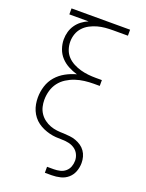

<svg xmlns="http://www.w3.org/2000/svg" viewBox="-173 -817 846 1115"><g transform="rotate(20 250.0 -260.0)"><path d="M250 215V178H292Q311 178 330 173.5Q349 169 363.5 156.5Q378 144 384.5 126Q391 108 391 89Q391 69 382 50.5Q373 32 356.5 20.5Q340 9 320 4.5Q300 0 279.5 0Q259 0 239 -1.5Q219 -3 199.5 -8Q180 -13 161.5 -21Q143 -29 126.5 -41Q110 -53 97.5 -69Q85 -85 77 -103.5Q69 -122 65.5 -142Q62 -162 62 -182Q62 -218 73 -253Q84 -288 107.5 -315Q131 -342 163 -359.5Q195 -377 229 -386Q201 -394 174.5 -408Q148 -422 128 -443.5Q108 -465 98 -493.5Q88 -522 88 -551Q88 -575 94.5 -598Q101 -621 114.5 -640.5Q128 -660 147 -674.5Q166 -689 188 -698H69V-735H431V-698H340Q316 -698 292 -696Q268 -694 244.5 -687.5Q221 -681 199 -669.5Q177 -658 160.5 -640Q144 -622 136 -599Q128 -576 128 -551Q128 -527 136 -503.5Q144 -480 160.5 -462.5Q177 -445 199 -433.5Q221 -422 244.5 -415.5Q268 -409 292 -406.5Q316 -404 340 -404H377V-368H340Q312 -368 283.5 -364.5Q255 -361 228 -352Q201 -343 176.5 -327.5Q152 -312 135 -289.5Q118 -267 110 -239Q102 -211 102 -182Q102 -161 107 -140Q112 -119 124 -101Q136 -83 153.5 -70Q171 -57 191 -49.5Q211 -42 232.5 -39.5Q254 -37 275 -37Q294 -36 313 -34Q332 -32 350 -25.5Q368 -19 383.5 -8.5Q399 2 410 17.5Q421 33 426 51.5Q431 70 431 89Q431 116 421.5 141.5Q412 167 392 184.5Q372 202 345.5 208.5Q319 215 292 215Z"/></g></svg>

Font: Iosevka Curly Extralight
Style: Regular
Weight: 200
Monospace: yes
Designer: Belleve Invis
Foundry: Belleve Invis
Version: Version 22.1.2; ttfautohint (v1.8.4)